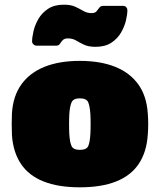

<svg xmlns="http://www.w3.org/2000/svg" viewBox="-20 -790 682 820"><path d="M321 10Q229 10 166 -15Q103 -40 69.5 -90Q36 -140 31 -213Q30 -236 30 -260.5Q30 -285 31 -307Q36 -381 72 -430.5Q108 -480 171 -505Q234 -530 321 -530Q408 -530 471 -505Q534 -480 570 -430.5Q606 -381 611 -307Q613 -285 613 -260.5Q613 -236 611 -213Q606 -140 572.5 -90Q539 -40 476 -15Q413 10 321 10ZM321 -150Q350 -150 357 -166.5Q364 -183 366 -218Q367 -233 367 -260Q367 -287 366 -302Q364 -335 357 -352.5Q350 -370 321 -370Q293 -370 285.5 -352.5Q278 -335 276 -302Q275 -287 275 -260Q275 -233 276 -218Q278 -183 285.5 -166.5Q293 -150 321 -150ZM388 -590Q358 -590 339 -599Q320 -608 305 -617Q290 -626 270 -626Q255 -626 248 -618.5Q241 -611 236 -603Q231 -595 220 -595H136Q129 -595 123 -600.5Q117 -606 117 -613Q117 -630 123 -656.5Q129 -683 144 -709Q159 -735 185.5 -752.5Q212 -770 253 -770Q283 -770 302 -761Q321 -752 336.5 -743Q352 -734 371 -734Q386 -734 392.5 -742Q399 -750 404.5 -757.5Q410 -765 421 -765H505Q514 -765 519 -759.5Q524 -754 524 -746Q524 -729 518 -703Q512 -677 497 -651Q482 -625 455.5 -607.5Q429 -590 388 -590Z"/></svg>

Font: Rubik Light Black
Style: Regular
Weight: 900
Version: Version 2.104